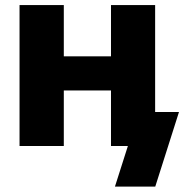

<svg xmlns="http://www.w3.org/2000/svg" viewBox="-20 -562 709 739"><path d="M456.1 -345.2V-213.9H176.3V-345.2ZM225.6 -542.5V0H55.2V-542.5ZM577.1 -542.5V0H407.2V-542.5ZM422.4 156.2 472.2 0H429.2V-130.9H668.9L577.6 156.2Z"/></svg>

Font: Inter 16pt ExtraBold
Style: Regular
Weight: 800
Version: Version 4.001;git-66647c0bb